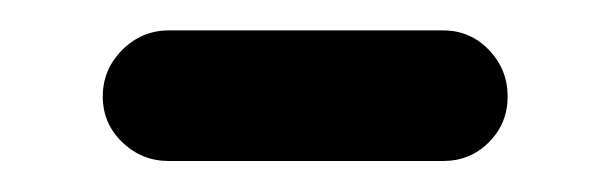

<svg xmlns="http://www.w3.org/2000/svg" viewBox="-20 -345 396 125"><path d="M89.8 -240.2Q72.3 -240.2 59.6 -252.4Q46.9 -264.6 46.9 -282.2Q46.9 -299.8 59.6 -312.5Q72.3 -325.2 89.8 -325.2H268.6Q286.1 -325.2 298.3 -312.5Q310.5 -299.8 310.5 -282.2Q310.5 -264.6 298.3 -252.4Q286.1 -240.2 268.6 -240.2Z"/></svg>

Font: Gen Jyuu Gothic P Medium
Style: Regular
Weight: 500
Designer: [Source Han Sans]
Ryoko NISHIZUKA  (kana & ideographs); Paul D. Hunt (Latin, Greek & Cyrillic); Wenlong ZHANG  (bopomofo
Version: Version 1.002.20150607